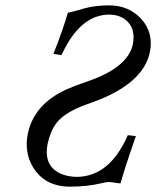

<svg xmlns="http://www.w3.org/2000/svg" viewBox="-20 -678 578 710"><path d="M231 -630.9Q243.7 -632.8 293.9 -647.5Q330.1 -657.7 382.8 -658.2Q457.5 -658.2 503.9 -606.4Q548.3 -555.7 534.2 -484.9Q509.8 -369.1 327.6 -301.8Q314.5 -296.9 297.9 -291Q219.7 -262.7 189.5 -224.1Q166.5 -193.4 156.7 -148.9Q139.2 -65.9 203.6 -36.1Q230 -24.4 264.2 -23.9Q386.2 -25.4 452.6 -178.2L482.4 -174.8Q437 -43.5 425.8 0Q417.5 0 405.3 -2.4Q390.6 -4.9 380.9 -4.9Q373 -4.9 355.5 -0.5Q303.7 12.2 239.3 12.2Q147 12.2 103 -58.1Q68.8 -113.8 83 -184.1Q106 -293 226.6 -347.7Q255.9 -360.8 300.8 -376Q451.7 -427.2 470.7 -512.2Q483.9 -574.7 442.4 -606.4Q418.5 -623.5 384.8 -624Q292.5 -624 230 -517.6Q219.7 -500 207 -474.1L177.7 -479Q212.4 -566.9 231 -630.9Z"/></svg>

Font: Linux Biolinum Capitals O
Style: Italic Samll Caps
Weight: 400
Italic angle: -12°
Designer: Philipp H. Poll
Foundry: Philipp H. Poll
Version: Version 0.6.2